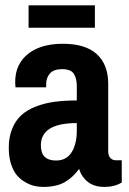

<svg xmlns="http://www.w3.org/2000/svg" viewBox="-20 -701 492 733"><path d="M89.1 -680.7H342.3V-595.1H89.1ZM393.1 -381V-123.8Q393.1 -106.4 401.6 -97.7Q410.1 -89.1 421.8 -89.1H444.8V-4.3Q417.5 12.6 378.8 12.6Q340.1 12.6 316 -6.1Q291.9 -24.8 281.9 -56Q257.2 -22.2 225.7 -4.8Q194.2 12.6 145.1 12.6Q129 12.6 112.7 9.1Q96.4 5.6 78 -4.6Q59.5 -14.8 45.6 -30.6Q31.7 -46.5 22.6 -73.4Q13.5 -100.3 13.5 -138.6Q13.5 -176.8 26.1 -208.5Q38.7 -240.2 60.8 -260.6Q83 -281.1 116.2 -294.1Q149.4 -307.1 187.7 -312.3Q225.9 -317.5 273.2 -317.5V-371.9Q273.2 -402.7 261.5 -419.9Q249.8 -437 217.4 -437Q185.1 -437 170.7 -420.5Q156.4 -404 156.4 -381.8V-367.5H39.1Q31.3 -444.4 79.5 -488.7Q127.7 -533 216.1 -533.9Q304.5 -534.8 348.8 -495Q393.1 -455.3 393.1 -381ZM273.2 -231.1Q136 -231.1 136 -146Q136 -88.2 193.7 -88.2Q234.1 -88.2 253.7 -120.1Q273.2 -152 273.2 -201.1Z"/></svg>

Font: Puralecka Narrow
Style: Bold
Weight: 700
Designer: Hector Gatti, Marcela Romero, Pablo Cosgaya and Nicolas Silva
Version: Version 1.004;PS 001.004;hotconv 1.0.70;makeotf.lib2.5.58329